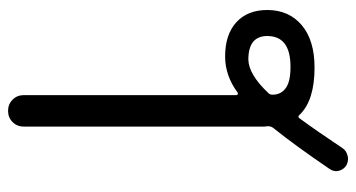

<svg xmlns="http://www.w3.org/2000/svg" viewBox="-224 -588 883 476"><g transform="rotate(-90 218.0 -350.5)"><path d="M137.7 -114.3Q142.6 -120.1 142.6 -127.9Q142.6 -127.9 142.6 -128.9Q141.6 -134.8 141.6 -137.7V-733.4Q141.6 -750 152.8 -761.2Q164.1 -772.5 180.7 -772.5Q197.3 -772.5 208.5 -761.2Q219.7 -750 219.7 -733.4V-207Q219.7 -204.1 221.7 -203.1Q223.6 -202.1 225.6 -203.1Q267.6 -234.4 315.4 -234.4Q370.1 -234.4 400.4 -206.5Q430.7 -178.7 430.7 -129.9Q430.7 -76.2 393.1 -44.4Q355.5 -12.7 288.1 -12.7Q206.1 -12.7 170.9 -49.8Q166 -55.7 162.1 -49.8Q129.9 -5.9 88.9 55.7Q82 66.4 69.3 69.3Q65.4 70.3 61.5 70.3Q53.7 70.3 45.9 66.4Q35.2 59.6 32.2 47.9Q31.2 43.9 31.2 41Q31.2 33.2 36.1 25.4Q93.8 -59.6 137.7 -114.3ZM224.6 -127Q220.7 -123 220.7 -117.2Q220.7 -95.7 237.3 -84Q252.9 -72.3 290 -72.3Q366.2 -72.3 366.2 -129.9Q366.2 -176.8 307.6 -176.8Q270.5 -175.8 224.6 -127Z"/></g></svg>

Font: Gen Jyuu Gothic P Normal
Style: Regular
Weight: 300
Designer: [Source Han Sans]
Ryoko NISHIZUKA  (kana & ideographs); Paul D. Hunt (Latin, Greek & Cyrillic); Wenlong ZHANG  (bopomofo
Version: Version 1.002.20150607